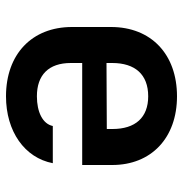

<svg xmlns="http://www.w3.org/2000/svg" viewBox="-5 -595 610 640"><g transform="rotate(90 300.0 -275.0)"><path d="M301 10C418 10 506 -52 524 -146H400C393 -112 353 -93 301 -93C230 -93 190 -132 190 -206V-244H530V-344C530 -474 440 -560 301 -560C161 -560 70 -474 70 -340V-210C70 -76 161 10 301 10ZM190 -344C190 -420 228 -464 301 -464C372 -464 410 -421 410 -345V-326L190 -325Z"/></g></svg>

Font: JetBrains Mono
Style: Bold
Weight: 558
Monospace: yes
Designer: Philipp Nurullin, Konstantin Bulenkov
Foundry: JetBrains
Version: Version 2.305